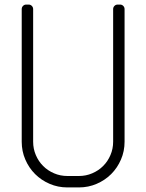

<svg xmlns="http://www.w3.org/2000/svg" viewBox="-20 -820 640 840"><path d="M125 -200V-780C125 -785.7 123.1 -790.4 119.2 -794.2C115.4 -798.1 110.7 -800 105 -800H95C89.3 -800 84.6 -798.1 80.8 -794.2C76.9 -790.4 75 -785.7 75 -780V-200C75 -172.3 80.2 -146.3 90.8 -122C101.2 -97.7 115.5 -76.5 133.5 -58.5C151.5 -40.5 172.7 -26.2 197 -15.8C221.3 -5.2 247.3 0 275 0H325C352.7 0 378.7 -5.2 403 -15.8C427.3 -26.2 448.5 -40.5 466.5 -58.5C484.5 -76.5 498.8 -97.7 509.2 -122C519.8 -146.3 525 -172.3 525 -200V-780C525 -785.7 523.1 -790.4 519.2 -794.2C515.4 -798.1 510.7 -800 505 -800H495C489.3 -800 484.6 -798.1 480.8 -794.2C476.9 -790.4 475 -785.7 475 -780V-200C475 -179.3 471.1 -159.8 463.2 -141.5C455.4 -123.2 444.8 -107.2 431.2 -93.8C417.8 -80.2 401.8 -69.6 383.5 -61.8C365.2 -53.9 345.7 -50 325 -50H275C254.3 -50 234.8 -53.9 216.5 -61.8C198.2 -69.6 182.2 -80.2 168.8 -93.8C155.2 -107.2 144.6 -123.2 136.8 -141.5C128.9 -159.8 125 -179.3 125 -200Z"/></svg>

Font: lerotica
Style: Regular
Weight: 400
Designer: defharo
Foundry: deFharo
Version: Version 1.001 2011